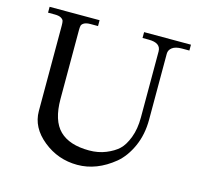

<svg xmlns="http://www.w3.org/2000/svg" viewBox="-104 -815 1003 950"><g transform="rotate(15 397.5 -340.0)"><path d="M614 -288V-626Q614 -670 552 -670H520V-700H760V-670H722Q689 -670 672.5 -657.5Q656 -645 656 -626V-288Q656 -212 628.5 -150.5Q601 -89 558 -53Q469 20 370 20Q271 20 194.5 -42Q118 -104 118 -188V-626Q118 -641 116 -649Q114 -657 103 -663.5Q92 -670 70 -670H36V-700H292V-670H254Q232 -670 221 -663.5Q210 -657 208 -649Q206 -641 206 -626V-274Q206 -163 256.5 -113.5Q307 -64 408 -64Q455 -64 494 -80Q533 -96 556.5 -118Q580 -140 597 -184.5Q614 -229 614 -288Z"/></g></svg>

Font: Montaga
Style: Regular
Weight: 400
Designer: Alejandra Rodriguez
Foundry: Alejandra Rodriguez
Version: Version 1.001